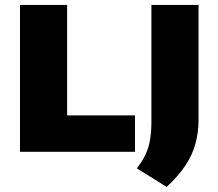

<svg xmlns="http://www.w3.org/2000/svg" viewBox="-20 -615 885 778"><path d="M61 0V-595H252V-147.5H527V0ZM655 142.5 534.5 67Q557.5 38 570.2 10.2Q583 -17.5 588.2 -49.5Q593.5 -81.5 593.5 -123V-595H784.5V-130Q784.5 -79 772.2 -33.5Q760 12 731.5 55.2Q703 98.5 655 142.5Z"/></svg>

Font: Encode Sans SC Condensed Thin ExtraBold
Style: Regular
Weight: 800
Version: Version 3.002